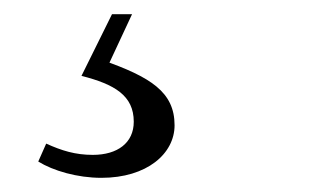

<svg xmlns="http://www.w3.org/2000/svg" viewBox="-20 -20 440 271"><path d="M95 87.1C141.9 99 168.8 115 168.8 151.8C168.8 181.6 145.9 198.6 111 198.6C86.2 198.6 67.1 192.6 45.2 182.7L34 208C55 221 89 231 123.1 231C187.4 231 226.4 196.9 226.4 156.8C226.4 109.8 192.4 88.7 124.1 64.7L126.4 85.8L166.4 0H138.1L95 87.1Z"/></svg>

Font: Source Serif Variable
Style: Italic
Weight: 389
Italic angle: -12°
Designer: Frank Grießhammer
Foundry: Adobe Systems Incorporated
Version: Version 3.001;hotconv 1.0.111;makeotfexe 2.5.65597